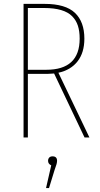

<svg xmlns="http://www.w3.org/2000/svg" viewBox="-20 -701 511 979"><path d="M277.8 -330.1 436 0H411.1L255.9 -326.2Q231.4 -324.2 220.2 -324.2H122.1V0H100.1V-681.2H207Q314 -681.2 362.1 -635.5Q410.2 -589.8 410.2 -503.9Q410.2 -432.6 375.5 -388.2Q340.8 -343.8 277.8 -330.1ZM215.8 -345.2Q386.2 -345.2 386.2 -503.9Q386.2 -542 377.2 -569.8Q368.2 -597.7 347.7 -618.4Q327.1 -639.2 291.5 -649.7Q255.9 -660.2 205.1 -660.2H122.1V-345.2ZM248 96.2Q271 96.2 271 119.1Q271 123.5 270 128.4Q269 133.3 268.1 136.7Q267.1 140.1 263.9 149.2Q260.7 158.2 258.8 164.1L230 257.8H214.8L241.2 142.1Q225.1 134.8 225.1 119.1Q225.1 108.9 231 102.5Q236.8 96.2 248 96.2Z"/></svg>

Font: Fira Sans Compressed Thin
Style: Regular
Weight: 100
Width: 1
Designer: Carrois Corporate & Edenspiekermann AG
Foundry: Carrois Corporate GbR & Edenspiekermann AG
Version: Version 4.203;PS 004.203;hotconv 1.0.88;makeotf.lib2.5.64775